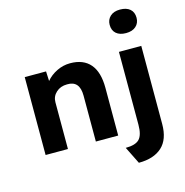

<svg xmlns="http://www.w3.org/2000/svg" viewBox="-139 -926 1214 1262"><g transform="rotate(-15 468.5 -294.5)"><path d="M71 0V-530H216L219 -464Q247 -498 290.5 -519.5Q334 -541 382 -541Q472 -541 518.5 -486.5Q565 -432 565 -325V0H413V-313Q413 -415 327 -412Q282 -412 252.5 -385Q223 -358 223 -318V0ZM790 -637Q747 -637 723 -658Q699 -679 699 -717Q699 -752 723 -774.5Q747 -797 790 -797Q834 -797 858 -776Q882 -755 882 -717Q882 -681 857.5 -659Q833 -637 790 -637ZM650 208 592 91Q659 91 685.5 63Q712 35 712 -35V-530H864V1Q864 106 808 157Q752 208 650 208Z"/></g></svg>

Font: Readex Pro bold
Style: Bold
Weight: 700
Designer: Bonnie Shaver-Troup, Thomas Jockin
Foundry: Lexend
Version: Version 1.200; ttfautohint (v1.8.3)